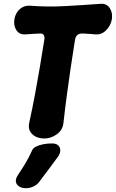

<svg xmlns="http://www.w3.org/2000/svg" viewBox="-20 -706 607 1005"><path d="M312 -61.2Q307.6 -25 277.2 -3Q246.8 19 211.2 19Q173.6 19 149.6 -3Q125.6 -25 132.6 -61.2Q150.2 -142.6 163.4 -212.8Q176.6 -283 188.1 -352Q199.6 -421 211.8 -496.6Q217.4 -532.4 188.8 -530.6Q170.4 -529.6 151.6 -528.7Q132.8 -527.8 114 -526Q81.2 -523.8 65.6 -548.3Q50 -572.8 55.4 -605Q60.8 -638.2 83.6 -658.4Q106.4 -678.6 138 -676Q228.2 -669 319.9 -674Q411.6 -679 505.6 -686Q538.4 -688.6 554.6 -663.7Q570.8 -638.8 565.4 -605Q560 -572.8 536.2 -548.3Q512.4 -523.8 480.6 -526Q464 -527.8 447.1 -528.7Q430.2 -529.6 412.6 -530.6Q378 -532.4 372.4 -496.6Q360.2 -420.8 350 -351.1Q339.8 -281.4 330.3 -211Q320.8 -140.6 312 -61.2ZM183.4 248.4Q173.6 261.4 154.9 270.2Q136.2 279 116 279H112Q96 279 82 271.1Q68 263.2 63.7 248.1Q59.4 233 72.8 211.8Q98.8 172.8 114.9 145.8Q131 118.8 147.8 81.6Q153.2 69 168.9 61.2Q184.6 53.4 205.7 49.2Q226.8 45 246.8 45H253.8Q274.2 45 284.8 55.2Q295.4 65.4 295.5 81.1Q295.6 96.8 283.4 114.4Q255 153 233.4 182Q211.8 211 183.4 248.4Z"/></svg>

Font: Winky Sans
Style: Italic
Weight: 400
Italic angle: -8.97852°
Designer: Simon Atzbach
Foundry: typofactur
Version: Version 1.205